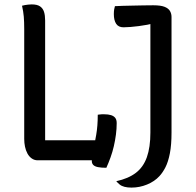

<svg xmlns="http://www.w3.org/2000/svg" viewBox="-20 -728 890 872"><path d="M151 0Q136 0 124 -8.5Q112 -17 104.5 -31Q97 -45 93.5 -62Q90 -79 90 -97Q90 -137 90 -178Q90 -219 90 -260.5Q90 -302 90 -343.5Q90 -385 90 -427Q90 -469 90 -511.5Q90 -554 90 -596Q90 -629 88 -652.5Q86 -676 80 -702Q87 -704 93.5 -705Q100 -706 107.5 -707Q115 -708 124 -708Q149 -708 162 -699Q175 -690 180 -674Q185 -658 185 -635Q185 -591 185 -546.5Q185 -502 185 -457Q185 -412 185 -366.5Q185 -321 185 -275Q185 -229 185 -183Q185 -137 185 -91H424Q437 -91 446 -85.5Q455 -80 460.5 -68.5Q466 -57 467.5 -39.5Q469 -22 467 0ZM424 -207Q428 -207 432.5 -208Q437 -209 442.5 -209Q448 -209 453 -209Q472 -209 484.5 -205Q497 -201 503.5 -192.5Q510 -184 510 -169Q510 -143 506.5 -116.5Q503 -90 497 -64Q491 -38 482 -13Q473 12 463 34Q440 34 425 31Q410 28 403.5 21Q397 14 397 4Q397 -16 403.5 -46Q410 -76 417 -116Q424 -156 424 -207ZM508 95Q563 83 597 57Q631 31 647 -14Q663 -59 663 -126Q663 -174 663 -227.5Q663 -281 663 -336Q663 -391 663 -446Q663 -501 663 -552Q663 -603 663 -648L683 -606L645 -632L682 -624Q667 -619 648.5 -615.5Q630 -612 610.5 -609.5Q591 -607 573 -605.5Q555 -604 541 -604Q518 -604 507.5 -620Q497 -636 497 -664Q497 -676 498.5 -685Q500 -694 502 -700Q516 -701 537 -701.5Q558 -702 582 -702.5Q606 -703 630.5 -703.5Q655 -704 676 -704Q710 -704 727.5 -697Q745 -690 752 -678Q759 -666 759 -651Q759 -611 759 -561Q759 -511 759 -456Q759 -401 759 -344Q759 -287 759 -231.5Q759 -176 759 -126Q759 -70 751.5 -31.5Q744 7 731.5 31.5Q719 56 704 72Q682 96 648 110Q614 124 577 124Q559 124 545.5 120.5Q532 117 523.5 110Q515 103 508 95Z"/></svg>

Font: Recursive Casual
Style: Regular
Weight: 400
Version: Version 1.047